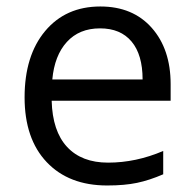

<svg xmlns="http://www.w3.org/2000/svg" viewBox="-20 -565 601 595"><path d="M312 9.8Q193.4 9.8 124.8 -62.5Q56.2 -134.8 56.2 -263.2Q56.2 -392.6 119.9 -468.8Q183.6 -544.9 291 -544.9Q391.6 -544.9 450.2 -478.8Q508.8 -412.6 508.8 -304.2V-252.9H140.1Q142.6 -158.7 187.7 -109.9Q232.9 -61 314.9 -61Q401.4 -61 485.8 -97.2V-24.9Q442.9 -6.3 404.5 1.7Q366.2 9.8 312 9.8ZM290 -477.1Q225.6 -477.1 187.3 -435.1Q148.9 -393.1 142.1 -318.8H421.9Q421.9 -395.5 387.7 -436.3Q353.5 -477.1 290 -477.1Z"/></svg>

Font: f02265186
Style: Regular
Weight: 400
Foundry: Ascender Corporation
Version: Version 1.10